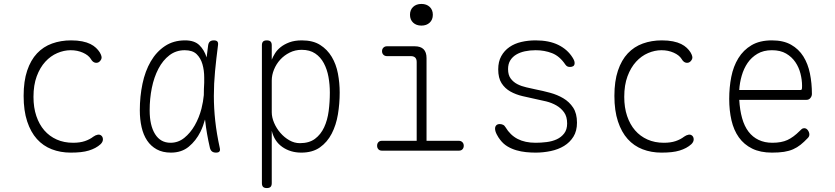

<svg xmlns="http://www.w3.org/2000/svg" viewBox="-20 -765 4240 975"><path d="M100 -278Q100 -353 118 -406.5Q136 -460 168 -494Q200 -528 244.5 -544Q289 -560 341 -560Q373 -560 397.5 -555Q422 -550 439 -541.5Q456 -533 467.5 -522Q479 -511 486 -500Q500 -477 494.5 -465Q489 -453 479 -448Q469 -444 459 -448Q449 -452 441 -466Q429 -485 401 -497.5Q373 -510 339 -510Q305 -510 271 -495.5Q237 -481 210 -451.5Q183 -422 166.5 -377.5Q150 -333 150 -273Q150 -219 164.5 -176Q179 -133 205 -103Q231 -73 268 -56.5Q305 -40 351 -40Q386 -40 411 -48.5Q436 -57 454 -71Q465 -79 476.5 -81Q488 -83 496 -75Q500 -71 501.5 -65.5Q503 -60 502.5 -54.5Q502 -49 499 -43.5Q496 -38 491 -33Q479 -22 464 -14Q449 -6 431 -0.5Q413 5 390.5 7.5Q368 10 339 10Q287 10 243 -7Q199 -24 167.5 -59Q136 -94 118 -148.5Q100 -203 100 -278Z M848 10Q806 10 776 -6.5Q746 -23 727 -51.5Q708 -80 699 -119.5Q690 -159 690 -205Q690 -275 703.5 -339.5Q717 -404 745.5 -453Q774 -502 817.5 -531Q861 -560 920 -560Q967 -560 992 -536Q1017 -512 1029 -474V-472Q1033 -503 1037 -535Q1039 -548 1046 -554Q1053 -560 1066 -560Q1079 -560 1084 -554Q1089 -548 1087 -535Q1078 -466 1072 -403Q1066 -340 1066 -278Q1066 -216 1073 -151.5Q1080 -87 1096 -14Q1099 -2 1094.5 4Q1090 10 1077 10Q1064 10 1056.5 4Q1049 -2 1046 -14Q1029 -87 1022 -152Q1022 -155 1021 -158Q1012 -125 998 -96Q975 -50 938.5 -20Q902 10 848 10ZM846 -40Q885 -40 916 -65Q947 -90 969 -128.5Q991 -167 1003 -213Q1012 -249 1015 -282Q1015 -313 1017 -345V-371Q1017 -408 1008 -439Q999 -470 978.5 -490Q958 -510 918 -510Q874 -510 840.5 -484.5Q807 -459 784.5 -416Q762 -373 751 -318.5Q740 -264 740 -205Q740 -128 767.5 -84Q795 -40 846 -40Z M1335 -560Q1348 -560 1354 -554Q1360 -548 1360 -535V-462Q1366 -477 1376.5 -494Q1387 -511 1405 -525.5Q1423 -540 1449.5 -550Q1476 -560 1513 -560Q1569 -560 1605.5 -537Q1642 -514 1664.5 -476.5Q1687 -439 1696 -391.5Q1705 -344 1705 -295Q1705 -239 1696 -184.5Q1687 -130 1664.5 -86.5Q1642 -43 1604.5 -16.5Q1567 10 1510 10Q1455 10 1414 -18.5Q1373 -47 1360 -101V165Q1360 178 1354 184Q1348 190 1335 190Q1322 190 1316 184Q1310 178 1310 165V-535Q1310 -548 1316 -554Q1322 -560 1335 -560ZM1512 -512Q1479 -512 1451 -498Q1423 -484 1403 -462Q1383 -440 1371.5 -412Q1360 -384 1360 -356V-195Q1360 -169 1372 -141Q1384 -113 1404 -90Q1424 -67 1449.5 -52.5Q1475 -38 1503 -38Q1550 -38 1579.5 -60Q1609 -82 1626 -118.5Q1643 -155 1649 -201Q1655 -247 1655 -295Q1655 -336 1648 -374.5Q1641 -413 1624.5 -444Q1608 -475 1580.5 -493.5Q1553 -512 1512 -512Z M2310 -50Q2321 -50 2328 -43Q2335 -36 2335 -25Q2335 -14 2328.5 -7Q2322 0 2311 0H1919Q1908 0 1901.5 -7Q1895 -14 1895 -25Q1895 -36 1901.5 -43Q1908 -50 1919 -50H2096V-450Q2096 -465 2088.5 -472.5Q2081 -480 2066 -480H1945Q1934 -480 1927 -487Q1920 -494 1920 -505Q1920 -516 1927 -523Q1934 -530 1945 -530H2086Q2116 -530 2131 -515Q2146 -500 2146 -470V-50ZM2120 -635Q2094 -635 2078 -650Q2062 -665 2062 -690Q2062 -715 2078 -730Q2094 -745 2120 -745Q2146 -745 2162 -730Q2178 -715 2178 -690Q2178 -665 2162 -650Q2146 -635 2120 -635Z M2700 10Q2676 10 2651 7.5Q2626 5 2602 -2Q2578 -9 2557 -21.5Q2536 -34 2520 -55Q2511 -66 2502.5 -82.5Q2494 -99 2494 -112Q2494 -122 2500 -128.5Q2506 -135 2518 -135Q2526 -135 2534 -131.5Q2542 -128 2547 -119Q2571 -79 2608.5 -59.5Q2646 -40 2700 -40Q2727 -40 2755.5 -43.5Q2784 -47 2807 -57.5Q2830 -68 2845 -87.5Q2860 -107 2860 -138Q2860 -173 2844.5 -194.5Q2829 -216 2805.5 -229.5Q2782 -243 2754 -250Q2726 -257 2700 -262Q2667 -269 2633 -277Q2599 -285 2571.5 -300.5Q2544 -316 2527 -342.5Q2510 -369 2510 -413Q2510 -452 2525.5 -480Q2541 -508 2567 -526Q2593 -544 2627.5 -552Q2662 -560 2700 -560Q2768 -560 2815 -537Q2862 -514 2888 -472Q2893 -464 2895.5 -457.5Q2898 -451 2898 -445Q2898 -434 2891.5 -429.5Q2885 -425 2875 -425Q2867 -425 2861.5 -427.5Q2856 -430 2851 -437Q2822 -480 2783.5 -495Q2745 -510 2700 -510Q2671 -510 2645.5 -504.5Q2620 -499 2601 -487.5Q2582 -476 2571 -458Q2560 -440 2560 -414Q2560 -384 2573.5 -366Q2587 -348 2607.5 -337.5Q2628 -327 2653 -321.5Q2678 -316 2700 -311Q2736 -304 2773 -294Q2810 -284 2840.5 -266Q2871 -248 2890.5 -218.5Q2910 -189 2910 -142Q2910 -100 2892 -71Q2874 -42 2844.5 -24Q2815 -6 2777 2Q2739 10 2700 10Z M3100 -278Q3100 -353 3118 -406.5Q3136 -460 3168 -494Q3200 -528 3244.5 -544Q3289 -560 3341 -560Q3373 -560 3397.5 -555Q3422 -550 3439 -541.5Q3456 -533 3467.5 -522Q3479 -511 3486 -500Q3500 -477 3494.5 -465Q3489 -453 3479 -448Q3469 -444 3459 -448Q3449 -452 3441 -466Q3429 -485 3401 -497.5Q3373 -510 3339 -510Q3305 -510 3271 -495.5Q3237 -481 3210 -451.5Q3183 -422 3166.5 -377.5Q3150 -333 3150 -273Q3150 -219 3164.5 -176Q3179 -133 3205 -103Q3231 -73 3268 -56.5Q3305 -40 3351 -40Q3386 -40 3411 -48.5Q3436 -57 3454 -71Q3465 -79 3476.5 -81Q3488 -83 3496 -75Q3500 -71 3501.5 -65.5Q3503 -60 3502.5 -54.5Q3502 -49 3499 -43.5Q3496 -38 3491 -33Q3479 -22 3464 -14Q3449 -6 3431 -0.5Q3413 5 3390.5 7.5Q3368 10 3339 10Q3287 10 3243 -7Q3199 -24 3167.5 -59Q3136 -94 3118 -148.5Q3100 -203 3100 -278Z M4064 -114Q4075 -114 4082.5 -103.5Q4090 -93 4090 -82Q4090 -77 4088 -72.5Q4086 -68 4082 -64Q4063 -44 4045.5 -30Q4028 -16 4007.5 -7Q3987 2 3961.5 6Q3936 10 3900 10Q3841 10 3799.5 -10.5Q3758 -31 3732 -67.5Q3706 -104 3694.5 -154Q3683 -204 3683 -263Q3683 -321 3693.5 -374.5Q3704 -428 3729.5 -469.5Q3755 -511 3796.5 -535.5Q3838 -560 3900 -560Q3958 -560 3997 -538Q4036 -516 4059.5 -478.5Q4083 -441 4093 -391.5Q4103 -342 4103 -288Q4103 -277 4095.5 -267.5Q4088 -258 4076 -258H3734Q3737 -206 3748.5 -165Q3760 -124 3781 -96.5Q3802 -69 3832.5 -54.5Q3863 -40 3902 -40Q3948 -40 3978.5 -54Q4009 -68 4041 -100Q4046 -105 4051 -109.5Q4056 -114 4064 -114ZM3734 -308H4045Q4050 -308 4051.5 -311.5Q4053 -315 4053 -329Q4053 -359 4045 -391Q4037 -423 4019 -449.5Q4001 -476 3972 -493Q3943 -510 3900 -510Q3857 -510 3826.5 -492Q3796 -474 3776.5 -445.5Q3757 -417 3746.5 -380.5Q3736 -344 3734 -308Z"/></svg>

Font: Maple Mono NL Thin
Style: Regular
Weight: 250
Monospace: yes
Designer: subframe7536
Version: Version 7.000